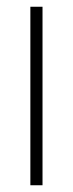

<svg xmlns="http://www.w3.org/2000/svg" viewBox="-20 -549 215 569"><path d="M106 0H70V-529H106Z"/></svg>

Font: Noto Sans Devanagari ExtraCondensed ExtraLight
Style: Regular
Weight: 200
Width: 2
Designer: Jelle Bosma - Monotype Design Team
Foundry: Monotype Imaging Inc.
Version: Version 2.004; ttfautohint (v1.8.4.7-5d5b)